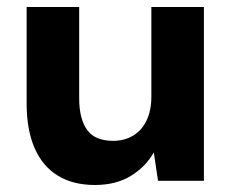

<svg xmlns="http://www.w3.org/2000/svg" viewBox="-20 -516 666 548"><path d="M251 12Q188 12 144.5 -15Q101 -42 78.5 -94Q56 -146 56 -221V-496H206V-235Q206 -177 228.5 -145.5Q251 -114 303 -114Q335 -114 360 -129Q385 -144 398.5 -172.5Q412 -201 412 -240V-496H562V0H431L419 -81Q396 -40 353.5 -14Q311 12 251 12Z"/></svg>

Font: DM Sans 24pt Black
Style: Regular
Weight: 900
Designer: Colophon Foundry, Jonny Pinhorn
Foundry: Colophon Foundry
Version: Version 4.004;gftools[0.9.30]